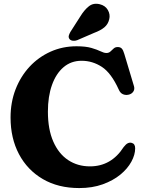

<svg xmlns="http://www.w3.org/2000/svg" viewBox="-20 -960 755 1000"><path d="M684 -187.5Q684 -154 664.2 -117.8Q644.5 -81.5 606.8 -50.5Q569 -19.5 515 0Q461 19.5 392.5 19.5Q283 19.5 202.8 -27.5Q122.5 -74.5 78.8 -157.2Q35 -240 35 -348Q35 -427.5 61.2 -495Q87.5 -562.5 134.2 -612.8Q181 -663 243.5 -691Q306 -719 378.5 -719Q427 -719 456.5 -710.2Q486 -701.5 503.8 -692.8Q521.5 -684 534 -684Q547 -684 555.2 -691.8Q563.5 -699.5 571.8 -707.2Q580 -715 593 -715Q607 -715 614.5 -706.8Q622 -698.5 627.5 -679L678 -510.5Q682.5 -494 673.5 -481.8Q664.5 -469.5 648 -466.5Q632.5 -463.5 619.2 -469.8Q606 -476 598.5 -493.5Q559.5 -579.5 510.8 -611.5Q462 -643.5 405 -643.5Q350.5 -643.5 311.2 -610.2Q272 -577 250.8 -517.5Q229.5 -458 229.5 -378.5Q229.5 -286.5 257.5 -222.8Q285.5 -159 335 -126.2Q384.5 -93.5 448.5 -93.5Q559.5 -93.5 624 -194Q636 -209.5 645.8 -214Q655.5 -218.5 665.5 -216Q684 -211.5 684 -187.5ZM398 -874Q419 -908.5 442.8 -927.2Q466.5 -946 499.5 -938Q528.5 -931 541.8 -907.8Q555 -884.5 549 -860Q543 -834 523.8 -817.8Q504.5 -801.5 469.5 -788.5L381.5 -750.5Q371 -746.5 359.8 -747.8Q348.5 -749 342.5 -756Q336 -764.5 338.2 -773.8Q340.5 -783 346.5 -793.5Z"/></svg>

Font: Fraunces 9pt Soft
Style: Bold
Weight: 700
Version: Version 1.000;[b76b70a41]